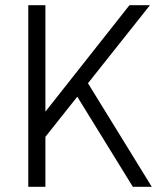

<svg xmlns="http://www.w3.org/2000/svg" viewBox="-20 -720 619 740"><path d="M107 -229 479 -700H558L114 -141ZM89 -700H155V0H89ZM259 -378 305 -422 565 0H492Z"/></svg>

Font: Pathway Extreme 8pt Thin 12pt ExtraLight
Style: Regular
Weight: 250
Version: Version 1.001;gftools[0.9.26]